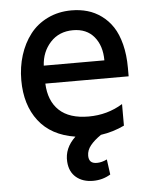

<svg xmlns="http://www.w3.org/2000/svg" viewBox="-54 -598 670 847"><g transform="rotate(-5 281.5 -174.5)"><path d="M520.2 -278.4V-240.8H151.3Q154.5 -163.7 199.2 -121.6Q244 -79.5 329.5 -79.5Q412.3 -79.5 480.5 -121.4V-25.9Q430.8 -2.1 376.1 5.7Q345.5 26.6 328.7 47.6Q311.8 68.5 311.8 92.7Q311.8 109.7 320.3 118.6Q328.8 127.5 348 127.5Q369 127.5 392.4 116.1L401.6 183.6Q366.5 204.9 324.2 204.9Q278.4 204.9 249.3 180.4Q220.2 155.9 217.3 111.2Q213.1 50.8 263.1 3.9Q156.6 -12.8 101.7 -84Q46.9 -155.2 46.9 -264.6Q46.9 -323.2 63.2 -375Q79.5 -426.8 110.1 -466.6Q140.6 -506.4 188.2 -529.5Q235.8 -552.6 294 -552.6Q331.7 -552.6 364.5 -543.1Q397.4 -533.7 426.3 -512.6Q455.3 -491.5 475.9 -460.2Q496.4 -429 508.3 -382.5Q520.2 -335.9 520.2 -278.4ZM151.3 -320.3H419.7Q419.7 -384.9 386.5 -424.9Q353.3 -464.8 293.3 -464.8Q231.2 -464.8 192.8 -422.9Q154.5 -381 151.3 -320.3Z"/></g></svg>

Font: TID UI Medium
Style: Regular
Weight: 500
Designer: The TID Project Authors
Foundry: Bakken & Bæck
Version: Version 1.001;hotconv 1.0.109;makeotfexe 2.5.65596